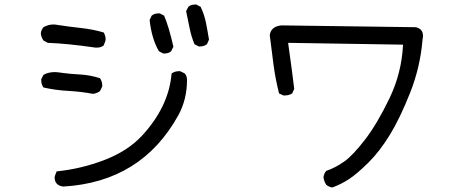

<svg xmlns="http://www.w3.org/2000/svg" viewBox="-20 -768 2040 847"><path d="M259 55Q221 50 221 14Q221 9 230 -12Q339 -23 441.5 -62.5Q544 -102 607 -170Q725 -298 737 -444Q752 -454 769 -454H775L795 -444Q805 -433 805 -415Q805 -330 767 -260Q604 35 259 55ZM390 -354Q337 -364 281 -367Q225 -370 172 -382Q162 -395 162 -413V-419L172 -438Q193 -450 222 -450Q232 -450 259 -446Q286 -442 332 -439.5Q378 -437 421 -423Q431 -409 431 -392V-386L421 -366Q407 -356 390 -354ZM706 -532H700L681 -542Q649 -597 640 -680L649 -699Q661 -709 679 -709H685L704 -699Q725 -650 745 -562L735 -542Q724 -532 706 -532ZM408 -558H401Q277 -576 191 -579L172 -589Q162 -603 160 -621Q162 -637 172 -648Q192 -660 216 -660Q224 -660 234 -658Q286 -650 337 -644.5Q388 -639 437 -625Q446 -611 446 -593Q446 -588 437 -567Q425 -558 408 -558ZM861 -563H857L838 -573Q824 -606 816.5 -644Q809 -682 801 -719L811 -738Q822 -748 840 -748H846L865 -738Q881 -705 888.5 -668Q896 -631 902 -593L893 -573Q880 -563 861 -563Z M1446 59Q1431 57 1419 47Q1409 31 1407 14Q1409 -2 1419 -14Q1462 -29 1500 -56.5Q1538 -84 1591 -153Q1644 -222 1698 -334Q1752 -446 1758 -571L1251 -579Q1268 -459 1278 -376L1269 -356Q1255 -347 1237 -347H1230L1211 -356Q1195 -419 1186.5 -483.5Q1178 -548 1170 -613Q1175 -651 1221 -656L1814 -648Q1846 -641 1846 -610Q1846 -602 1844 -593Q1834 -472 1789.5 -359.5Q1745 -247 1700 -173.5Q1655 -100 1605.5 -51Q1556 -2 1520.5 21.5Q1485 45 1446 59Z"/></svg>

Font: Xiaolai Mono SC
Style: Regular
Weight: 400
Monospace: yes
Designer: LXGW / Nozomi Seto
Version: Version 3.113;September 30, 2024